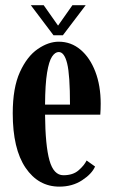

<svg xmlns="http://www.w3.org/2000/svg" viewBox="-20 -686 424 716"><path d="M201.5 10Q123 10 75.2 -60.5Q27.5 -131 27.5 -263.5Q27.5 -358.5 54.2 -417.2Q81 -476 120.8 -503.2Q160.5 -530.5 199 -530.5Q245 -530.5 280.2 -500.8Q315.5 -471 335.5 -418.8Q355.5 -366.5 355.5 -299.5Q355.5 -278.5 354 -258.5H148Q149 -143 164.5 -87.8Q180 -32.5 216.5 -32.5Q252 -32.5 273 -50.8Q294 -69 303 -87.5L334.5 -65Q322.5 -37.5 286.2 -13.8Q250 10 201.5 10ZM199 -492Q185.5 -492 174 -474.8Q162.5 -457.5 155.5 -414.8Q148.5 -372 148 -296H241Q241 -406.5 230.5 -449.2Q220 -492 199 -492ZM179.5 -554.5 95 -666.5H143L196.5 -590.5L250 -666.5H299.5L214.5 -554.5Z"/></svg>

Font: Imbue 10pt
Style: Bold
Weight: 700
Designer: Tyler Finck
Foundry: Etcetera Type Company
Version: Version 1.102; ttfautohint (v1.8.3)